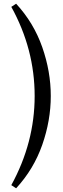

<svg xmlns="http://www.w3.org/2000/svg" viewBox="-20 -775 340 1036"><path d="M41 224Q167 -6 167 -257Q167 -510 41 -738L67 -755Q162 -652 208 -520.5Q254 -389 254 -257Q254 -125 208 6.5Q162 138 67 241Z"/></svg>

Font: Ibarra Real Nova SemiBold
Style: Regular
Weight: 600
Designer: Jose Maria Ribagorda & Octavio Pardo
Foundry: Jose Maria Ribagorda
Version: Version 1.014